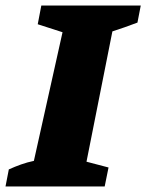

<svg xmlns="http://www.w3.org/2000/svg" viewBox="-55 -677 531 697"><path d="M-35 0 -23 -62Q-1 -72 21.5 -80Q44 -88 68 -93L172 -560L82 -589L95 -657H456L444 -595Q420 -586 397.5 -578Q375 -570 353 -563L259 -90L339 -69L325 0Z"/></svg>

Font: Piazzolla ExtraBold
Style: Italic
Weight: 800
Italic angle: -11.3°
Designer: Juan Pablo del Peral
Foundry: Huerta Tipografica
Version: Version 1.330